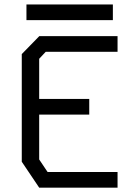

<svg xmlns="http://www.w3.org/2000/svg" viewBox="-20 -862 640 882"><path d="M160.5 -696 80 -613.5V-119L160 0H520V-72H198.5L160 -129.5V-335.5H390V-407.5H160V-592L190 -624H520V-696ZM498.5 -769.5V-841.5H101.5V-769.5Z"/></svg>

Font: Kode
Style: Regular
Weight: 400
Monospace: yes
Designer: Isa Ozler
Foundry: Kadena LLC
Version: Version 1.000;gftools[0.9.28]